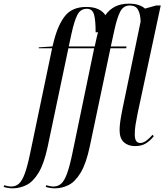

<svg xmlns="http://www.w3.org/2000/svg" viewBox="-163 -790 900 1050"><path d="M-94 240Q-107 240 -121 237.5Q-135 235 -143 232L-140 223Q-133 225 -122.5 227.5Q-112 230 -102 230Q-77 230 -59.5 214.5Q-42 199 -27.5 159.5Q-13 120 2 48L122 -526H49V-531L124 -536L132 -567Q155 -657 194 -704.5Q233 -752 309 -752Q349 -752 375 -739.5Q401 -727 413 -707Q435 -738 466.5 -754Q498 -770 542 -770Q573 -770 595 -762.5Q617 -755 630 -743L691 -760H716L589 -167Q582 -133 578 -106.5Q574 -80 574 -54Q574 -8 604 -8Q621 -8 639.5 -22.5Q658 -37 671 -53L678 -45Q659 -21 635 -6Q611 9 576 9Q538 9 514.5 -12Q491 -33 491 -79Q491 -101 495 -128Q499 -155 507 -195L606 -672Q605 -713 592 -736.5Q579 -760 547 -760Q512 -760 494.5 -726.5Q477 -693 462 -623L443 -536H529L527 -526H441L328 11Q308 105 278 154.5Q248 204 212 222Q176 240 137 240Q124 240 109.5 237.5Q95 235 87 232L90 223Q97 225 108 227.5Q119 230 128 230Q154 230 171.5 214.5Q189 199 203.5 159.5Q218 120 233 48L352 -526H211L98 11Q78 105 48 154.5Q18 204 -18.5 222Q-55 240 -94 240ZM213 -536H355L366 -586Q369 -601 373 -614Q367 -613 360 -613Q360 -681 351 -711.5Q342 -742 312 -742Q277 -742 260 -708.5Q243 -675 228 -606Z"/></svg>

Font: Noto Serif Display ExtraCondensed
Style: Italic
Weight: 400
Width: 2
Italic angle: -12°
Designer: Monotype Design Team
Foundry: Monotype Imaging Inc.
Version: Version 2.009